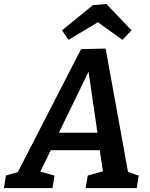

<svg xmlns="http://www.w3.org/2000/svg" viewBox="-56 -949 759 969"><path d="M594 -60 568 -89 644 -63 634 0H376L387 -63L473 -87L466 -68L445 -208L454 -191H189L208 -207L141 -69L139 -85L219 -63L209 0H-36L-26 -63L59 -88L25 -63L353 -701L477 -704ZM232 -260 226 -279H449L439 -257L384 -634L413 -633ZM290 -748 257 -796 413 -923 481 -929 608 -796 562 -748 400 -864 480 -862Z"/></svg>

Font: Bitter Thin SemiBold
Style: Italic
Weight: 600
Italic angle: -9°
Version: Version 2.002